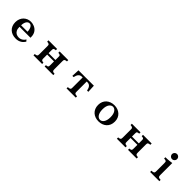

<svg xmlns="http://www.w3.org/2000/svg" viewBox="558 -2835 4884 4884"><g transform="rotate(45 3000.0 -393.5)"><path d="M497.1 -560.1Q523.4 -560.1 554 -554.4Q584.5 -548.8 615.5 -536.1Q646.5 -523.4 674.8 -502.4Q703.1 -481.4 725.6 -451.2Q748 -420.9 761 -380.1Q773.9 -339.4 773.9 -286.1V-262.2H379.9V-255.9Q379.9 -185.5 403.6 -141.1Q427.2 -96.7 468 -75.4Q508.8 -54.2 560.1 -54.2Q600.1 -54.2 633.3 -69.1Q666.5 -84 691.9 -108.4Q717.3 -132.8 732.9 -160.2L770 -116.2Q753.4 -89.4 730.7 -64.9Q708 -40.5 677.7 -21.5Q647.5 -2.4 608.6 8.8Q569.8 20 521 20Q455.1 20 400.1 0.5Q345.2 -19 304.7 -56.6Q264.2 -94.2 242.2 -147.9Q220.2 -201.7 220.2 -270Q220.2 -335.9 241.5 -389.4Q262.7 -442.9 300.8 -481Q338.9 -519 389.2 -539.6Q439.5 -560.1 497.1 -560.1ZM501 -506.8Q480 -506.8 459.5 -496.6Q439 -486.3 421.9 -464.1Q404.8 -441.9 393.8 -405.8Q382.8 -369.6 380.9 -317.9H612.8Q612.8 -340.3 608.9 -364.5Q605 -388.7 598.4 -410.6Q591.8 -432.6 583 -448.2Q570.3 -472.2 550 -489.5Q529.8 -506.8 501 -506.8Z M1144 -540H1455.1V-493.2Q1428.2 -491.2 1412.8 -487.3Q1397.5 -483.4 1389.2 -475.1Q1380.9 -466.8 1378.9 -453.1Q1377 -439.5 1377 -418V-311H1623V-418Q1623 -439.5 1621.1 -453.1Q1619.1 -466.8 1610.8 -475.1Q1603 -483.4 1587.6 -487.3Q1572.3 -491.2 1544.9 -493.2V-540H1856V-493.2Q1827.6 -491.2 1810.3 -486.1Q1793 -481 1784.2 -472.2Q1774.9 -462.9 1772.5 -449.7Q1770 -436.5 1770 -418V-127.9Q1770 -105.5 1773.2 -90.6Q1776.4 -75.7 1786.1 -65.9Q1794.9 -57.1 1812 -52.7Q1829.1 -48.3 1856 -46.9V0H1544.9V-46.9Q1572.3 -49.3 1587.6 -53.7Q1603 -58.1 1610.8 -66.9Q1619.1 -76.2 1621.1 -90.3Q1623 -104.5 1623 -126V-259.8H1377V-126Q1377 -104.5 1378.9 -90.3Q1380.9 -76.2 1389.2 -66.9Q1397.5 -58.1 1412.8 -53.7Q1428.2 -49.3 1455.1 -46.9V0H1144V-46.9Q1171.4 -48.3 1188.2 -52.7Q1205.1 -57.1 1213.9 -65.9Q1223.6 -75.7 1226.8 -90.6Q1230 -105.5 1230 -127.9V-418Q1230 -436.5 1227.5 -449.7Q1225.1 -462.9 1215.8 -472.2Q1207 -481 1189.9 -486.1Q1172.9 -491.2 1144 -493.2Z M2223.1 -540H2776.9L2787.1 -330.1H2742.2Q2734.4 -365.2 2723.9 -394Q2713.4 -422.9 2695.8 -443.8Q2679.2 -464.4 2655 -475.6Q2630.9 -486.8 2596.2 -486.8H2573.2V-123Q2573.2 -103.5 2575.4 -89.1Q2577.6 -74.7 2587.9 -64.9Q2597.7 -56.2 2616.2 -51.5Q2634.8 -46.9 2666 -45.9V0H2334V-45.9Q2365.7 -46.9 2384 -51.5Q2402.3 -56.2 2412.1 -64.9Q2422.4 -74.7 2424.6 -89.1Q2426.8 -103.5 2426.8 -123V-486.8H2403.8Q2369.6 -486.8 2345.2 -475.6Q2320.8 -464.4 2304.2 -443.8Q2286.6 -422.9 2276.1 -394Q2265.6 -365.2 2257.8 -330.1H2212.9Z M3500 -560.1Q3563.5 -560.1 3618.2 -540.5Q3672.9 -521 3714.1 -483.9Q3755.4 -446.8 3778.6 -393.3Q3801.8 -339.8 3801.8 -272Q3801.8 -201.7 3778.6 -147.5Q3755.4 -93.3 3714.1 -55.9Q3672.9 -18.6 3618.2 0.7Q3563.5 20 3500 20Q3436.5 20 3381.8 0.7Q3327.1 -18.6 3285.9 -55.9Q3244.6 -93.3 3221.4 -147.5Q3198.2 -201.7 3198.2 -272Q3198.2 -339.8 3221.4 -393.3Q3244.6 -446.8 3285.9 -483.9Q3327.1 -521 3381.8 -540.5Q3436.5 -560.1 3500 -560.1ZM3500 -506.8Q3473.1 -506.8 3447.5 -492.9Q3421.9 -479 3401.1 -450.7Q3380.4 -422.4 3368.2 -378.2Q3356 -334 3356 -272.9Q3356 -210.9 3368.2 -166Q3380.4 -121.1 3401.1 -92Q3421.9 -63 3447.5 -49.1Q3473.1 -35.2 3500 -35.2Q3526.9 -35.2 3552.5 -49.1Q3578.1 -63 3598.9 -92Q3619.6 -121.1 3631.8 -166Q3644 -210.9 3644 -272.9Q3644 -334 3631.8 -378.2Q3619.6 -422.4 3598.9 -450.7Q3578.1 -479 3552.5 -492.9Q3526.9 -506.8 3500 -506.8Z M4144 -540H4455.1V-493.2Q4428.2 -491.2 4412.8 -487.3Q4397.5 -483.4 4389.2 -475.1Q4380.9 -466.8 4378.9 -453.1Q4377 -439.5 4377 -418V-311H4623V-418Q4623 -439.5 4621.1 -453.1Q4619.1 -466.8 4610.8 -475.1Q4603 -483.4 4587.6 -487.3Q4572.3 -491.2 4544.9 -493.2V-540H4856V-493.2Q4827.6 -491.2 4810.3 -486.1Q4793 -481 4784.2 -472.2Q4774.9 -462.9 4772.5 -449.7Q4770 -436.5 4770 -418V-127.9Q4770 -105.5 4773.2 -90.6Q4776.4 -75.7 4786.1 -65.9Q4794.9 -57.1 4812 -52.7Q4829.1 -48.3 4856 -46.9V0H4544.9V-46.9Q4572.3 -49.3 4587.6 -53.7Q4603 -58.1 4610.8 -66.9Q4619.1 -76.2 4621.1 -90.3Q4623 -104.5 4623 -126V-259.8H4377V-126Q4377 -104.5 4378.9 -90.3Q4380.9 -76.2 4389.2 -66.9Q4397.5 -58.1 4412.8 -53.7Q4428.2 -49.3 4455.1 -46.9V0H4144V-46.9Q4171.4 -48.3 4188.2 -52.7Q4205.1 -57.1 4213.9 -65.9Q4223.6 -75.7 4226.8 -90.6Q4230 -105.5 4230 -127.9V-418Q4230 -436.5 4227.5 -449.7Q4225.1 -462.9 4215.8 -472.2Q4207 -481 4189.9 -486.1Q4172.9 -491.2 4144 -493.2Z M5502.9 -807.1Q5528.3 -807.1 5549.1 -794.7Q5569.8 -782.2 5582 -761.7Q5594.2 -741.7 5594.2 -715.8Q5594.2 -690.9 5581.8 -670.2Q5569.3 -649.4 5548.8 -637.2Q5528.8 -625 5502.9 -625Q5478 -625 5457.8 -637.2Q5437.5 -649.4 5424.8 -670.4Q5412.1 -691.4 5412.1 -715.8Q5412.1 -741.2 5424.6 -762Q5437 -782.7 5457.5 -794.9Q5477.5 -807.1 5502.9 -807.1ZM5578.1 -133.8Q5578.1 -90.8 5585.9 -76.7Q5590.3 -68.8 5599.4 -61.3Q5608.4 -53.7 5626 -50.3Q5642.6 -46.9 5671.9 -46.9V0H5340.8V-46.9Q5398.9 -46.9 5418 -62Q5433.1 -73.2 5436.5 -98.1Q5438 -111.3 5438 -133.8V-409.2Q5438 -443.8 5434.6 -458Q5431.2 -472.7 5418.9 -479.7Q5406.7 -486.8 5390.6 -490.2Q5374 -493.2 5350.1 -493.2V-540Q5385.7 -540 5424.8 -542.2Q5463.9 -544.4 5503.4 -549.3Q5522.9 -551.8 5541.5 -554.2Q5560.1 -556.6 5578.1 -560.1Z"/></g></svg>

Font: BIZ UDPMincho
Style: Bold
Weight: 700
Designer: TypeBank Co., Ltd.
Foundry: Morisawa Inc.
Version: Version 1.06